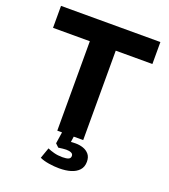

<svg xmlns="http://www.w3.org/2000/svg" viewBox="-161 -820 1005 1142"><g transform="rotate(20 341.5 -249.0)"><path d="M260 0V-566H27V-705H656V-566H424V0ZM346 207Q315 207 280.5 201.5Q246 196 223 185L247 117Q264 125 288.5 131.5Q313 138 342 138Q367 138 380 132.5Q393 127 393 112Q393 99 380.5 93.5Q368 88 349 88Q342 88 327 89.5Q312 91 300 93L279 73L293 -20H367L355 64L321 43Q333 38 351.5 36Q370 34 389 34Q414 34 436.5 41.5Q459 49 474 66.5Q489 84 489 114Q489 147 470 167.5Q451 188 419.5 197.5Q388 207 346 207Z"/></g></svg>

Font: Nunito Sans 7pt ExtraBold
Style: Regular
Weight: 800
Designer: Vernon Adams
Foundry: Vernon Adams
Version: Version 3.101;gftools[0.9.27]